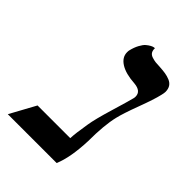

<svg xmlns="http://www.w3.org/2000/svg" viewBox="-219 -630 706 706"><g transform="rotate(45 134.5 -277.0)"><path d="M243.2 -272Q231 -221.2 231 -139.2Q227.5 -50.3 206.1 0H-47.9L6.8 -100.1H176.8Q177.7 -126 187 -181.2Q191.9 -212.9 212.4 -281Q232.9 -349.1 237.8 -369.1Q238.8 -373 238.8 -377.9Q238.8 -405.8 201.2 -409.2Q153.8 -412.1 127.4 -428.7Q101.1 -445.3 101.1 -471.2Q101.1 -479 102.1 -481.9Q106.9 -502 115 -516.8Q123 -531.7 131.1 -538.6Q139.2 -545.4 146.5 -549.3Q153.8 -553.2 158.2 -553.7L163.1 -554.2Q162.6 -542.5 167.2 -534.9Q171.9 -527.3 182.6 -523.9Q193.4 -520.5 201.9 -519.5Q210.4 -518.6 225.1 -518.1Q242.2 -517.1 254.4 -515.1Q266.6 -513.2 279.1 -508.1Q291.5 -502.9 297.9 -492.9Q304.2 -482.9 304.2 -467.8Q304.2 -461.9 300.8 -448.2Q294.4 -419.9 272.2 -360.6Q250 -301.3 243.2 -272Z"/></g></svg>

Font: Common Serif SemiBold
Style: Italic
Weight: 600
Italic angle: -12°
Designer: Philipp H. Poll, Khaled Hosny
Foundry: Stefan Peev, Context Ltd.
Version: Version 1.026